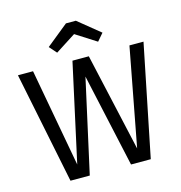

<svg xmlns="http://www.w3.org/2000/svg" viewBox="-129 -1030 1083 1146"><g transform="rotate(-15 413.0 -457.0)"><path d="M286.1 -758.8 246.1 -804.2 381.8 -914.1H442.9L578.1 -804.2L539.1 -758.8L412.1 -839.8ZM800.8 -689 661.1 0H539.1L412.1 -577.1L284.2 0H165L24.9 -689H118.2L229 -83L361.8 -689H462.9L599.1 -83L713.9 -689Z"/></g></svg>

Font: FiraGO
Style: Regular
Weight: 400
Designer: bBox Type
Foundry: bBox Type GmbH
Version: Version 1.001;PS 001.001;hotconv 1.0.88;makeotf.lib2.5.64775